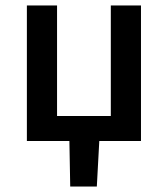

<svg xmlns="http://www.w3.org/2000/svg" viewBox="-20 -514 612 700"><path d="M233 0H78V-494H188V-91H384V-494H494V0H342L333 166H236Z"/></svg>

Font: Codetta
Style: Bold
Weight: 700
Designer: Ulrich Proeller
Foundry: PROSA GmbH
Version: Version 2.00;September 29, 2018;FontCreator 11.5.0.2427 64-b